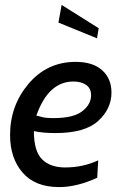

<svg xmlns="http://www.w3.org/2000/svg" viewBox="-20 -752 498 782"><path d="M434 -375Q434 -309 380 -259.5Q326 -210 206 -210Q155 -210 118 -218Q118 -136 151.5 -103Q185 -70 245 -70Q318 -70 380 -99L376 -28Q293 10 221 10Q123 10 72 -49Q21 -108 21 -202Q21 -322 96.5 -411Q172 -500 288 -500Q358 -500 396 -466Q434 -432 434 -375ZM279 -420Q177 -420 128 -281Q135 -280 144.5 -277Q154 -274 166 -272.5Q178 -271 198 -271Q279 -271 315 -299Q351 -327 351 -364Q351 -392 331 -406Q311 -420 279 -420ZM375 -596 218 -660 231 -732 382 -637Z"/></svg>

Font: Cabin
Style: Italic
Weight: 400
Designer: Pablo Impallari
Foundry: Pablo Impallari. www.impallari.com Igino Marini. www.ikern.com
Version: Version 1.005